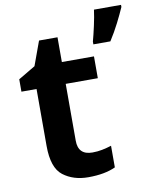

<svg xmlns="http://www.w3.org/2000/svg" viewBox="-86 -825 725 901"><g transform="rotate(-10 276.5 -375.0)"><path d="M301 -101Q233 -101 233 -169V-440H386V-544H233V-662H145L103 -547L22 -499V-440H94V-169Q94 -64 142.5 -27Q191 10 262 10Q341 10 392 -14V-117Q370 -110 347.5 -105.5Q325 -101 301 -101ZM553 -760H424Q420 -728 410.5 -685Q401 -642 393 -613V-600H474Q499 -639 519 -678.5Q539 -718 553 -750Z"/></g></svg>

Font: Noto Sans UI
Style: Bold
Weight: 700
Designer: Monotype Design Team
Foundry: Monotype Imaging Inc.
Version: Version 1.901